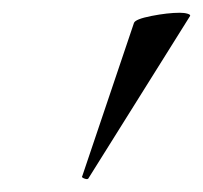

<svg xmlns="http://www.w3.org/2000/svg" viewBox="-20 -752 318 301"><path d="M109 -476 190 -716Q192 -722 217.5 -727Q243 -732 262 -732Q269 -732 274 -730.5Q279 -729 278 -727L119 -473Q118 -470 112.5 -472Q107 -474 109 -476Z"/></svg>

Font: Cormorant Garamond SemiBold
Style: Italic
Weight: 600
Italic angle: -10°
Designer: Christian Thalmann (Catharsis Fonts)
Foundry: Catharsis Fonts
Version: Version 4.000